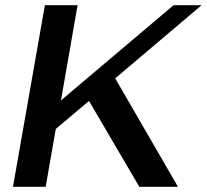

<svg xmlns="http://www.w3.org/2000/svg" viewBox="-20 -720 797 740"><path d="M424 -418 666 0H517L323 -331L195 -223L156 0H30L153 -700H279L215 -333L649 -700H757Z"/></svg>

Font: Fahkwang Medium
Style: Italic
Weight: 500
Italic angle: -10°
Version: Version 1.000; ttfautohint (v1.6)